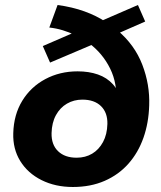

<svg xmlns="http://www.w3.org/2000/svg" viewBox="-20 -736 643 767"><path d="M271 11Q201 11 146 -16.5Q91 -44 61 -92.5Q31 -141 33 -204Q35 -278 69 -333.5Q103 -389 161 -420Q219 -451 290 -451Q335 -451 371 -438.5Q407 -426 431 -399.5Q455 -373 462 -330L443 -329Q450 -401 420 -462Q390 -523 335 -564L359 -562L180 -486L151 -552L285 -610L280 -596Q257 -607 231 -615Q205 -623 177 -626L210 -716Q269 -708 317.5 -690.5Q366 -673 403 -648L381 -651L531 -716L560 -650L446 -600L449 -615Q518 -557 548.5 -477.5Q579 -398 576 -315Q574 -245 553 -185.5Q532 -126 493 -82Q454 -38 398 -13.5Q342 11 271 11ZM286 -106Q321 -106 348 -122Q375 -138 391.5 -168.5Q408 -199 409 -241Q410 -286 383.5 -312Q357 -338 309 -338Q275 -338 247.5 -322Q220 -306 203.5 -276Q187 -246 186 -204Q185 -158 212 -132Q239 -106 286 -106Z"/></svg>

Font: Nunito Sans 11pt ExtraBold
Style: Italic
Weight: 800
Italic angle: -9°
Version: Version 3.101;gftools[0.9.27]